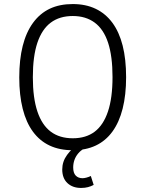

<svg xmlns="http://www.w3.org/2000/svg" viewBox="-20 -733 717 947"><path d="M339 8Q274 8 225 -15Q176 -38 142.5 -83.5Q109 -129 92 -196.5Q75 -264 75 -351Q75 -439 92 -506.5Q109 -574 143 -620.5Q177 -667 225.5 -690Q274 -713 339 -713Q403 -713 452 -689.5Q501 -666 534.5 -620.5Q568 -575 585 -508Q602 -441 602 -352Q602 -265 585 -197.5Q568 -130 534.5 -84Q501 -38 452 -15Q403 8 339 8ZM339 -51Q404 -51 447 -83.5Q490 -116 512.5 -183Q535 -250 535 -353Q535 -456 513 -522.5Q491 -589 447 -621.5Q403 -654 339 -654Q274 -654 230.5 -621.5Q187 -589 164.5 -522.5Q142 -456 142 -352Q142 -250 164.5 -183Q187 -116 230.5 -83.5Q274 -51 339 -51ZM380 194Q338 194 312.5 170Q287 146 287 103Q287 64 310.5 31.5Q334 -1 372 -26L395 0Q378 9 365.5 24Q353 39 347 56.5Q341 74 341 93Q341 120 353.5 133Q366 146 387 146Q395 146 406.5 143Q418 140 428 135L442 179Q429 186 414 190Q399 194 380 194Z"/></svg>

Font: Nunito Sans 7pt Condensed Light
Style: Regular
Weight: 300
Width: 3
Designer: Vernon Adams
Foundry: Vernon Adams
Version: Version 3.101;gftools[0.9.27]